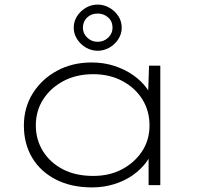

<svg xmlns="http://www.w3.org/2000/svg" viewBox="-20 -806 872 836"><path d="M381 10Q290 10 223 -24.5Q156 -59 120 -119.5Q84 -180 84 -259Q84 -338 123 -400Q162 -462 228.5 -498Q295 -534 379 -534Q433 -534 479.5 -518.5Q526 -503 561 -478Q596 -453 618.5 -422.5Q641 -392 648 -361L624 -371L629 -520H678V0H627V-143L646 -165Q640 -130 616 -98.5Q592 -67 557 -42.5Q522 -18 476.5 -4Q431 10 381 10ZM386 -40Q457 -40 511.5 -69Q566 -98 598.5 -147Q631 -196 631 -260Q631 -324 599.5 -374Q568 -424 512.5 -453.5Q457 -483 386 -483Q313 -483 257 -453.5Q201 -424 168.5 -374Q136 -324 136 -260Q136 -198 167 -148Q198 -98 253.5 -69Q309 -40 386 -40ZM405 -585Q378 -585 354 -599Q330 -613 315.5 -636Q301 -659 301 -685Q301 -713 315.5 -735.5Q330 -758 353.5 -772Q377 -786 405 -786Q433 -786 457 -772Q481 -758 495.5 -735.5Q510 -713 510 -685Q510 -659 495.5 -636Q481 -613 457 -599Q433 -585 405 -585ZM405 -624Q432 -624 451 -642Q470 -660 470 -685Q470 -713 451 -730Q432 -747 405 -747Q377 -747 359 -729.5Q341 -712 341 -685Q341 -660 360 -642Q379 -624 405 -624Z"/></svg>

Font: Lexend Mega ExtraLight
Style: Regular
Weight: 250
Version: Version 1.007